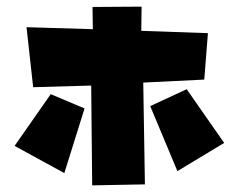

<svg xmlns="http://www.w3.org/2000/svg" viewBox="-20 -579 721 579"><path d="M433 -259 515 -63 656 -148 543 -310ZM133 -295 24 -139 174 -57 235 -252ZM259 -558 260 -491 60 -497 80 -316 255 -321 258 -20 417 -23 412 -330 596 -339 607 -479 406 -486 407 -559Z"/></svg>

Font: Super Mario
Style: Regular
Weight: 400
Version: Version 1.0